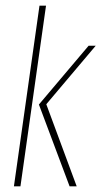

<svg xmlns="http://www.w3.org/2000/svg" viewBox="-20 -656 357 676"><path d="M29 0 119 -636H142L52 0ZM225 0 117 -288 292 -495H317L143 -289L250 0Z"/></svg>

Font: Alumni Sans Thin Thin
Style: Italic
Weight: 250
Italic angle: -8°
Version: Version 1.016